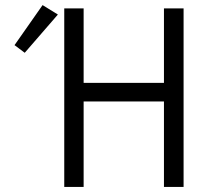

<svg xmlns="http://www.w3.org/2000/svg" viewBox="-20 -733 804 753"><path d="M232 -700V0H308V-335H623V0H700V-700H623V-408H308V-700ZM147 -713 37 -556 77 -526 207 -676Z"/></svg>

Font: Mint Spirit
Style: Regular
Weight: 400
Designer: HARENDAL Hirwen
Foundry: Arkandis Digital Foundry.
Version: Version 1.004;FFEdit